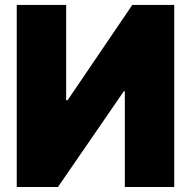

<svg xmlns="http://www.w3.org/2000/svg" viewBox="-20 -747 763 767"><path d="M46.9 -727.3H244.3V-346.6H250L508.5 -727.3H676.1V0H478.7V-382.1H474.4L211.6 0H46.9Z"/></svg>

Font: Karasuma Gothic
Style: Black
Weight: 900
Designer: Rasmus Andersson / Ryoko Nishizuka
Foundry: Genbu
Version: Version 1.00